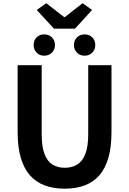

<svg xmlns="http://www.w3.org/2000/svg" viewBox="-20 -1139 788 1173"><path d="M375.6 13.8Q307.5 13.8 254 -5.9Q200.6 -25.5 163.5 -67.2Q126.4 -109 107 -175Q87.7 -241 87.7 -332.8V-740.8H234.7V-319.8Q234.7 -243.4 251.9 -198.2Q269.1 -153 300.7 -133.5Q332.2 -114 375.6 -114Q419.5 -114 451.6 -133.5Q483.6 -153 501.3 -198.2Q519 -243.4 519 -319.8V-740.8H661.1V-332.8Q661.1 -241 642.2 -175Q623.2 -109 586.3 -67.2Q549.3 -25.5 496.2 -5.9Q443 13.8 375.6 13.8ZM309.7 -963.8 204.4 -1078.1 262.8 -1119.4 371.3 -1034.9H376.3L484.6 -1119.4L542.7 -1078.1L437.9 -963.8ZM250.1 -798.7Q221.9 -798.7 203.7 -817.5Q185.5 -836.4 185.5 -863.5Q185.5 -892.2 203.7 -910.6Q221.9 -928.9 250.1 -928.9Q278.6 -928.9 297.2 -910.6Q315.8 -892.2 315.8 -863.5Q315.8 -836.4 297.2 -817.5Q278.6 -798.7 250.1 -798.7ZM497.2 -798.7Q469 -798.7 450.3 -817.5Q431.6 -836.4 431.6 -863.5Q431.6 -892.2 450.3 -910.6Q469 -928.9 497.2 -928.9Q525.5 -928.9 543.8 -910.6Q562.1 -892.2 562.1 -863.5Q562.1 -836.4 543.8 -817.5Q525.5 -798.7 497.2 -798.7Z"/></svg>

Font: Noto Sans TC Thin
Style: Regular
Weight: 100
Designer: Ryoko NISHIZUKA 西塚涼子 (kana, bopomofo & ideographs); Paul D. Hunt (Latin, Greek & Cyrillic); Sandoll Communications 산돌커뮤니
Foundry: Adobe
Version: Version 2.004-H2;hotconv 1.0.118;makeotfexe 2.5.65603